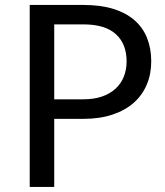

<svg xmlns="http://www.w3.org/2000/svg" viewBox="-20 -736 651 756"><path d="M193.5 -268V0H97V-716.5H308.5Q376.5 -716.5 426.8 -700.8Q477 -685 510 -656Q543 -627 559.2 -586Q575.5 -545 575.5 -494.5Q575.5 -444.5 558 -403Q540.5 -361.5 506.8 -331.5Q473 -301.5 423 -284.8Q373 -268 308.5 -268ZM193.5 -345H308.5Q350 -345 381.8 -356Q413.5 -367 435 -386.8Q456.5 -406.5 467.5 -434Q478.5 -461.5 478.5 -494.5Q478.5 -563 436.2 -601.5Q394 -640 308.5 -640H193.5Z"/></svg>

Font: Lato TR
Style: Regular
Weight: 400
Designer: Lukasz Dziedzic
Foundry: tyPoland Lukasz Dziedzic
Version: Version 1.104 2013